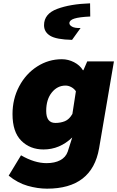

<svg xmlns="http://www.w3.org/2000/svg" viewBox="-20 -921 703 1151"><path d="M32 132 106 10Q187 57 259 57Q308 57 341 39.5Q374 22 386 -12L413 -97Q338 -25 241 -25Q160 -25 107.5 -77.5Q55 -130 55 -237Q55 -328 95 -403.5Q135 -479 203 -522.5Q271 -566 351 -566Q389 -566 424 -548Q459 -530 477 -500H480L503 -553H663L574 -32Q532 210 262 210Q206 210 146 193Q86 176 32 132ZM414 -238 435 -374Q424 -390 407 -399Q390 -408 373 -408Q324 -408 290.5 -366.5Q257 -325 257 -256Q257 -184 312 -184Q343 -184 369 -194.5Q395 -205 414 -238ZM244 -770Q244 -838 322.5 -867.5Q401 -897 520 -901L521 -822Q455 -819 425.5 -809.5Q396 -800 396 -782Q396 -770 412.5 -761Q429 -752 463 -753L412 -682Q318 -684 281 -706.5Q244 -729 244 -770Z"/></svg>

Font: Nebula Sans Black
Style: Regular
Weight: 900
Italic angle: -9°
Designer: Paul D. Hunt for Adobe (as Source Sans)
Foundry: Nebula Entertainment & Broadcasting LLC
Version: Version 1.010